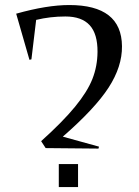

<svg xmlns="http://www.w3.org/2000/svg" viewBox="-20 -737 557 770"><path d="M242.2 -670.9Q181.2 -670.9 125 -657.2L106 -499L98.1 -497.1L44.9 -682.1Q168 -716.8 257.8 -716.8Q467.8 -716.8 469.2 -551.8Q470.2 -470.2 415.5 -385.7Q360.8 -301.3 231.9 -189L377 -148.9L375 -141.1L163.1 -143.1L145 -170.9Q232.4 -249.5 281.5 -309.6Q330.6 -369.6 350.6 -420.4Q370.6 -471.2 371.1 -528.8Q371.6 -601.1 339.6 -636Q307.6 -670.9 242.2 -670.9ZM215.8 13.2V-79.1H293V13.2Z"/></svg>

Font: Halibut
Style: Regular
Weight: 400
Designer: Matteo Maggi
Foundry: Collletttivo
Version: Version 3.080 | FøM Fix